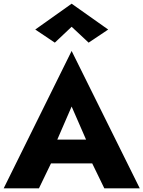

<svg xmlns="http://www.w3.org/2000/svg" viewBox="-21 -1020 777 1040"><path d="M184 -135H554L543 -264H196ZM367 -443 466 -216 460 -173 544 0H736L367 -744L-1 0H190L277 -180L269 -217ZM367 -875 459 -789 565 -860 367 -1000 170 -860 276 -789Z"/></svg>

Font: Glinicke Jost Bold
Style: Bold
Weight: 700
Version: Version 3.710